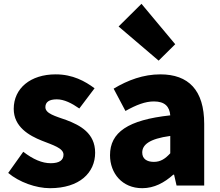

<svg xmlns="http://www.w3.org/2000/svg" viewBox="-20 -973 1156 1007"><path d="M242 14C397 14 479 -67 479 -172C479 -275 400 -316 329 -343C270 -364 218 -377 218 -411C218 -438 238 -452 278 -452C316 -452 356 -432 396 -404L476 -510C426 -547 362 -583 272 -583C140 -583 52 -510 52 -402C52 -308 132 -262 200 -235C258 -212 313 -196 313 -162C313 -134 293 -117 246 -117C201 -117 154 -137 102 -177L23 -66C80 -18 168 14 242 14Z M726 14C789 14 842 -15 889 -57H893L906 0H1051V-323C1051 -501 968 -583 821 -583C732 -583 651 -553 576 -508L638 -391C695 -423 742 -441 787 -441C845 -441 869 -414 873 -368C651 -344 557 -279 557 -159C557 -64 621 14 726 14ZM787 -124C750 -124 726 -140 726 -173C726 -213 762 -245 873 -260V-169C847 -141 823 -124 787 -124ZM812 -655 899 -741 722 -953 602 -834Z"/></svg>

Font: Noto Sans Korean Black
Style: Bold
Weight: 900
Designer: Ryoko NISHIZUKA (kana & ideographs); Paul D. Hunt (Latin, Greek & Cyrillic); Wenlong ZHANG (bopomofo); Sandoll Communica
Foundry: Adobe Systems Incorporated
Version: Version 1.000;PS 1;hotconv 1.0.78;makeotf.lib2.5.61930